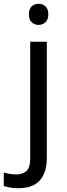

<svg xmlns="http://www.w3.org/2000/svg" viewBox="-75 -757 353 1017"><path d="M22 240Q-3 240 -22 236.5Q-41 233 -55 228V157Q-40 161 -24 164Q-8 167 11 167Q43 167 64 149.5Q85 132 85 83V-536H173V80Q173 130 157 166Q141 202 108 221Q75 240 22 240ZM78 -681Q78 -710 93 -723.5Q108 -737 130 -737Q150 -737 165.5 -723.5Q181 -710 181 -681Q181 -653 165.5 -639Q150 -625 130 -625Q108 -625 93 -639Q78 -653 78 -681Z"/></svg>

Font: lkorean15
Style: Book
Weight: 400
Designer: Jelle Bosma - Monotype Design Team
Foundry: Monotype Imaging Inc.
Version: Version 2.003